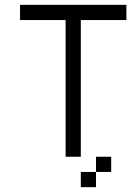

<svg xmlns="http://www.w3.org/2000/svg" viewBox="-20 -645 540 790"><path d="M500 -562.5H312.5V0H250V-562.5H62.5V-625H500ZM312.5 62.5H375V125H312.5ZM375 0H437.5V62.5H375Z"/></svg>

Font: ChillBitmapSE 16px
Style: Regular
Weight: 400
Designer: Designed by Warren2060
Foundry: ChillType
Version: Version 1.000